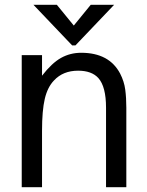

<svg xmlns="http://www.w3.org/2000/svg" viewBox="-20 -784 616 804"><path d="M71 0V-553H156V-467Q197 -520 235.5 -541.5Q274 -563 320 -563Q437 -563 483 -476Q500 -443 504.5 -408.5Q509 -374 509 -333V0H424V-333Q424 -421 392 -457Q364 -488 307 -488Q244 -488 206 -447Q179 -419 167.5 -370Q156 -321 156 -236V0ZM296 -594H282L120 -764H218L289 -677L360 -764H458Z"/></svg>

Font: Open Sauce One
Style: Regular
Weight: 400
Designer: Alfredo Marco Pradil
Foundry: Creative Sauce Fz LLC
Version: Version 1.477